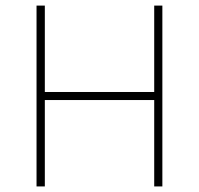

<svg xmlns="http://www.w3.org/2000/svg" viewBox="-20 -670 714 690"><path d="M534.2 -649.9V-339.4H141.1V-649.9H111.3V0H141.1V-310.5H534.2V0H563.5V-649.9Z"/></svg>

Font: Estedad VF
Style: Regular
Weight: 100
Designer: Amin Abedi
Version: Version 7.3